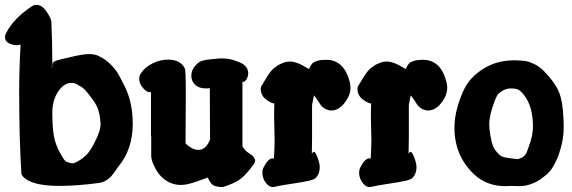

<svg xmlns="http://www.w3.org/2000/svg" viewBox="-38 -763 2326 781"><path d="M89.8 -736.3Q99.6 -743.2 110.4 -743.2Q132.8 -743.2 151.4 -715.8Q169.9 -688.5 170.9 -674.8Q174.8 -587.9 174.8 -506.8V-491.2L173.8 -493.2Q173.8 -501 172.9 -493.2Q172.9 -491.2 172.9 -487.3Q175.8 -492.2 175.8 -500Q175.8 -507.8 182.1 -512.2Q188.5 -516.6 209 -521.5Q210 -521.5 254.9 -532.2Q299.8 -543 324.2 -543Q346.7 -543 361.3 -536.1Q389.6 -523.4 410.6 -502.4Q431.6 -481.4 441.9 -463.9Q452.1 -446.3 467.8 -415Q502 -347.7 502 -258.8Q502 -155.3 442.4 -84Q439.5 -80.1 430.7 -67.4Q421.9 -54.7 415 -46.4Q408.2 -38.1 394 -29.3Q379.9 -20.5 363.3 -18.6Q273.4 -6.8 204.1 -6.8Q87.9 -6.8 54.7 -45.9Q48.8 -51.8 48.8 -60.5Q40 -200.2 40 -390.6Q40 -485.4 45.9 -583Q43 -579.1 30.3 -579.1Q12.7 -579.1 -2.4 -587.4Q-17.6 -595.7 -17.6 -611.3Q-17.6 -621.1 -11.7 -630.9Q16.6 -686.5 89.8 -736.3ZM281.2 -416Q269.5 -425.8 252 -425.8Q220.7 -425.8 195.3 -385.7Q174.8 -351.6 174.8 -304.7Q174.8 -246.1 181.2 -210Q187.5 -173.8 208 -137.7Q215.8 -125 217.3 -122.1Q218.8 -119.1 223.1 -113.3Q227.5 -107.4 231.4 -105.5Q235.4 -103.5 242.2 -101.6Q251 -98.6 255.9 -98.6Q263.7 -98.6 276.4 -105.5Q305.7 -122.1 320.8 -141.1Q335.9 -160.2 353.5 -197.3Q371.1 -233.4 371.1 -257.8Q371.1 -264.6 369.1 -280.3Q365.2 -313.5 354 -334.5Q342.8 -355.5 315.4 -388.7Q299.8 -408.2 281.2 -416Z M815.4 -405.3Q811.5 -403.3 801.8 -403.3Q762.7 -403.3 748 -427.7Q740.2 -439.5 740.2 -455.1Q740.2 -477.5 755.9 -495.1Q762.7 -502.9 769.5 -508.3Q776.4 -513.7 785.6 -516.1Q794.9 -518.6 799.8 -519.5Q804.7 -520.5 815.4 -521.5Q826.2 -522.5 827.1 -522.5Q847.7 -525.4 866.2 -525.4Q898.4 -525.4 927.7 -512.7Q966.8 -500 970.7 -472.7Q970.7 -471.7 971.2 -469.2Q971.7 -466.8 971.7 -465.8Q971.7 -452.1 964.8 -440.9Q958 -429.7 952.1 -429.7Q950.2 -429.7 948.2 -431.6V-167Q952.1 -162.1 957 -155.3Q961.9 -148.4 966.8 -145.5L990.2 -128.9Q1000 -116.2 1000 -109.4Q1000 -103.5 994.1 -94.7Q964.8 -54.7 942.4 -36.6Q919.9 -18.6 871.1 -2.9Q868.2 -2 862.3 -2Q847.7 -2.9 836.9 -6.3Q826.2 -9.8 819.8 -18.6Q813.5 -27.3 812.5 -29.3Q811.5 -31.2 807.6 -41Q804.7 -40 764.2 -25.4Q723.6 -10.7 698.2 -10.7Q656.2 -10.7 624 -39.1Q606.4 -54.7 594.7 -76.7Q583 -98.6 580.1 -110.8Q577.1 -123 577.1 -127.9V-210.9Q577.1 -208 576.2 -208V-389.6Q574.2 -387.7 571.3 -387.7Q558.6 -387.7 543.5 -405.3Q528.3 -422.9 528.3 -442.4Q528.3 -454.1 535.2 -464.8Q550.8 -489.3 582 -504.9Q613.3 -520.5 645.5 -520.5Q696.3 -520.5 713.9 -484.4Q717.8 -476.6 717.8 -389.6Q717.8 -361.3 717.3 -289.6Q716.8 -217.8 716.8 -180.7Q720.7 -173.8 736.8 -163.6Q752.9 -153.3 768.6 -153.3Q799.8 -153.3 816.4 -195.3Z M1238.3 -145.5Q1245.1 -145.5 1253.9 -121.6Q1262.7 -97.7 1262.7 -83Q1262.7 -56.6 1247.1 -40Q1240.2 -32.2 1214.8 -26.9Q1189.5 -21.5 1146 -15.1Q1102.5 -8.8 1078.1 -2.9Q1077.1 -2.9 1075.2 -2.4Q1073.2 -2 1072.3 -2Q1055.7 -2 1042.5 -20.5Q1029.3 -39.1 1029.3 -59.6Q1029.3 -73.2 1034.2 -82Q1052.7 -119.1 1071.3 -119.1Q1075.2 -119.1 1076.2 -116.2Q1079.1 -164.1 1079.1 -193.4Q1079.1 -208 1078.1 -238.3Q1077.1 -268.6 1077.1 -288.1Q1077.1 -321.3 1078.1 -341.8Q1062.5 -343.8 1042.5 -359.9Q1022.5 -376 1022.5 -402.3Q1022.5 -410.2 1026.4 -415Q1029.3 -419.9 1036.1 -430.7Q1043 -441.4 1044.9 -445.3Q1046.9 -449.2 1052.7 -457.5Q1058.6 -465.8 1061 -469.2Q1063.5 -472.7 1068.8 -478.5Q1074.2 -484.4 1078.6 -487.3Q1083 -490.2 1088.9 -494.6Q1094.7 -499 1101.1 -502Q1107.4 -504.9 1115.2 -507.8Q1127 -512.7 1142.6 -512.7Q1162.1 -512.7 1191.4 -498Q1195.3 -496.1 1203.6 -490.7Q1211.9 -485.4 1218.8 -482.4Q1218.8 -483.4 1223.1 -491.2Q1227.5 -499 1231.9 -504.4Q1236.3 -509.8 1250 -514.6Q1263.7 -519.5 1283.2 -519.5H1296.9Q1363.3 -514.6 1384.8 -428.7Q1387.7 -417 1387.7 -406.2Q1387.7 -378.9 1370.1 -353.5Q1343.8 -313.5 1309.6 -313.5Q1303.7 -313.5 1300.8 -314.5Q1288.1 -317.4 1279.3 -323.7Q1270.5 -330.1 1266.1 -336.4Q1261.7 -342.8 1253.9 -355Q1246.1 -367.2 1239.3 -375Q1238.3 -371.1 1236.3 -361.3Q1234.4 -351.6 1232.9 -344.2Q1231.4 -336.9 1231.4 -335V-205.1Q1231.4 -165 1230.5 -137.7Q1235.4 -145.5 1238.3 -145.5Z M1631.8 -145.5Q1638.7 -145.5 1647.5 -121.6Q1656.2 -97.7 1656.2 -83Q1656.2 -56.6 1640.6 -40Q1633.8 -32.2 1608.4 -26.9Q1583 -21.5 1539.6 -15.1Q1496.1 -8.8 1471.7 -2.9Q1470.7 -2.9 1468.8 -2.4Q1466.8 -2 1465.8 -2Q1449.2 -2 1436 -20.5Q1422.9 -39.1 1422.9 -59.6Q1422.9 -73.2 1427.7 -82Q1446.3 -119.1 1464.8 -119.1Q1468.8 -119.1 1469.7 -116.2Q1472.7 -164.1 1472.7 -193.4Q1472.7 -208 1471.7 -238.3Q1470.7 -268.6 1470.7 -288.1Q1470.7 -321.3 1471.7 -341.8Q1456.1 -343.8 1436 -359.9Q1416 -376 1416 -402.3Q1416 -410.2 1419.9 -415Q1422.9 -419.9 1429.7 -430.7Q1436.5 -441.4 1438.5 -445.3Q1440.4 -449.2 1446.3 -457.5Q1452.1 -465.8 1454.6 -469.2Q1457 -472.7 1462.4 -478.5Q1467.8 -484.4 1472.2 -487.3Q1476.6 -490.2 1482.4 -494.6Q1488.3 -499 1494.6 -502Q1501 -504.9 1508.8 -507.8Q1520.5 -512.7 1536.1 -512.7Q1555.7 -512.7 1585 -498Q1588.9 -496.1 1597.2 -490.7Q1605.5 -485.4 1612.3 -482.4Q1612.3 -483.4 1616.7 -491.2Q1621.1 -499 1625.5 -504.4Q1629.9 -509.8 1643.6 -514.6Q1657.2 -519.5 1676.8 -519.5H1690.4Q1756.8 -514.6 1778.3 -428.7Q1781.2 -417 1781.2 -406.2Q1781.2 -378.9 1763.7 -353.5Q1737.3 -313.5 1703.1 -313.5Q1697.3 -313.5 1694.3 -314.5Q1681.6 -317.4 1672.9 -323.7Q1664.1 -330.1 1659.7 -336.4Q1655.3 -342.8 1647.5 -355Q1639.6 -367.2 1632.8 -375Q1631.8 -371.1 1629.9 -361.3Q1627.9 -351.6 1626.5 -344.2Q1625 -336.9 1625 -335V-205.1Q1625 -165 1624 -137.7Q1628.9 -145.5 1631.8 -145.5Z M2041 -6.8Q2040 -6.8 2031.7 -6.3Q2023.4 -5.9 2016.6 -5.9Q1941.4 -5.9 1889.6 -54.7Q1810.5 -129.9 1810.5 -244.1Q1810.5 -285.2 1823.2 -329.1Q1837.9 -378.9 1855.5 -410.6Q1873 -442.4 1908.2 -469.7Q1970.7 -517.6 2051.8 -517.6H2063.5Q2087.9 -516.6 2102.1 -514.2Q2116.2 -511.7 2136.2 -502Q2156.2 -492.2 2174.8 -473.6Q2217.8 -429.7 2234.4 -391.6Q2251 -353.5 2253.9 -283.2Q2254.9 -269.5 2254.9 -244.1Q2254.9 -200.2 2242.2 -158.2Q2237.3 -140.6 2233.9 -130.9Q2230.5 -121.1 2219.7 -99.6Q2209 -78.1 2196.8 -64.5Q2184.6 -50.8 2162.6 -35.2Q2140.6 -19.5 2114.3 -11.7Q2094.7 -5.9 2072.3 -5.9Q2067.4 -5.9 2056.6 -6.3Q2045.9 -6.8 2041 -6.8ZM2001 -390.6Q1990.2 -383.8 1985.4 -376.5Q1980.5 -369.1 1972.7 -348.6Q1952.1 -293 1952.1 -258.8Q1952.1 -238.3 1956.1 -215.8Q1960.9 -184.6 1967.8 -168Q1974.6 -151.4 1992.2 -134.8Q1994.1 -132.8 1996.6 -130.9Q1999 -128.9 2001 -127.9Q2002.9 -127 2005.9 -126Q2008.8 -125 2010.7 -124Q2012.7 -123 2017.1 -122.6Q2021.5 -122.1 2023.4 -121.6Q2025.4 -121.1 2031.2 -120.1Q2037.1 -119.1 2040 -119.1Q2057.6 -116.2 2066.4 -116.2Q2075.2 -116.2 2085 -122.1Q2092.8 -126 2097.7 -132.3Q2102.5 -138.7 2104 -142.1Q2105.5 -145.5 2112.3 -165Q2129.9 -210 2129.9 -248Q2129.9 -330.1 2093.8 -376Q2081.1 -392.6 2070.8 -397.9Q2060.5 -403.3 2039.1 -403.3Q2019.5 -403.3 2001 -390.6Z"/></svg>

Font: Essays1743
Style: Bold
Weight: 700
Designer: Based on the typeface in a 1743 English translation of the essays of Montaigne.  PostScript/TrueType font designed by Jo
Version: Version 002.100